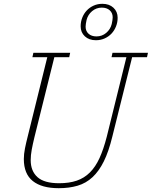

<svg xmlns="http://www.w3.org/2000/svg" viewBox="-20 -975 796 1007"><path d="M288 12Q199 12 152 -25.5Q105 -63 105 -141Q105 -167 111 -197Q117 -227 126 -262L228 -675H150L155 -698H348L343 -675H265L161 -257Q152 -220 146.5 -190.5Q141 -161 141 -135Q141 -78 176.5 -46Q212 -14 290 -14Q343 -14 382.5 -27.5Q422 -41 451.5 -70.5Q481 -100 502 -146Q523 -192 540 -258L643 -675H565L570 -698H756L751 -675H673L569 -258Q550 -180 524.5 -128.5Q499 -77 465 -45.5Q431 -14 387 -1Q343 12 288 12ZM486 -784Q515 -784 537 -802.5Q559 -821 566 -849Q571 -872 571 -884Q571 -907 555.5 -921Q540 -935 514 -935Q485 -935 463 -916.5Q441 -898 434 -870Q429 -847 429 -835Q429 -812 444.5 -798Q460 -784 486 -784ZM483 -764Q447 -764 425 -784.5Q403 -805 403 -837Q403 -861 411.5 -882.5Q420 -904 435 -920Q450 -936 471 -945.5Q492 -955 517 -955Q553 -955 575 -934.5Q597 -914 597 -882Q597 -858 588.5 -836.5Q580 -815 565 -799Q550 -783 529 -773.5Q508 -764 483 -764Z"/></svg>

Font: IBM Plex Serif ExtraLight
Style: Italic
Weight: 200
Italic angle: -14°
Designer: Mike Abbink, Paul van der Laan, Pieter van Rosmalen
Foundry: Bold Monday
Version: Version 2.5